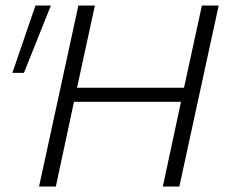

<svg xmlns="http://www.w3.org/2000/svg" viewBox="-20 -678 831 698"><path d="M775 -658 632 0H572L638 -308H249L183 0H122L265 -658H325L260 -359H649L714 -658ZM25 -413 109 -658H165L67 -413Z"/></svg>

Font: Ysabeau Semilight
Style: Italic
Weight: 300
Italic angle: -12°
Designer: Christian Thalmann (Catharsis Fonts)
Version: Version 0.003